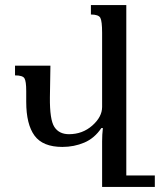

<svg xmlns="http://www.w3.org/2000/svg" viewBox="-20 -734 633 754"><path d="M381 0V-179Q381 -206 384 -231H378Q351 -191 311 -174Q271 -157 225 -157Q148 -157 115.5 -201.5Q83 -246 83 -334V-376Q83 -415 76 -426.5Q69 -438 39 -438V-476H178L176 -352Q175 -264 193.5 -235.5Q212 -207 251 -207Q304 -207 342.5 -241Q381 -275 381 -314V-605Q381 -651 374 -664Q367 -677 337 -677V-714H476V-45H588V0Z"/></svg>

Font: Noto Serif Armenian Condensed Regular
Style: Regular
Weight: 400
Width: 3
Designer: Monotype Design Team
Foundry: Monotype Imaging Inc.
Version: Version 1.900